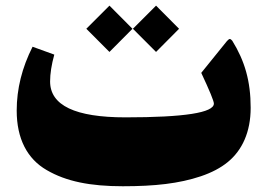

<svg xmlns="http://www.w3.org/2000/svg" viewBox="-20 -648 926 668"><path d="M442.4 -547.9 522.9 -467.3 603 -547.9 522.9 -628.4ZM280.3 -547.9 360.8 -467.3 440.9 -547.9 360.8 -628.4ZM407.2 0C518.6 0 603 -9.3 678.7 -34.7C716.3 -47.4 748 -64 772.9 -84.5C822.8 -125.5 852.1 -189 852.1 -272.9C852.1 -366.2 831.5 -436 788.1 -506.3C784.7 -510.3 782.2 -512.2 779.8 -512.2C779.3 -512.2 777.3 -513.7 769 -504.4L680.2 -394.5C709.5 -332 724.1 -296.4 724.1 -287.6C724.1 -255.9 621.6 -239.7 416.5 -239.7C241.7 -239.7 154.3 -281.2 154.3 -364.7C154.3 -391.6 159.2 -422.9 168.9 -458L93.3 -485.4C56.6 -412.6 38.1 -338.9 38.1 -263.2C38.1 -165.5 74.7 -95.2 142.6 -56.2C210.4 -16.6 294.4 0 407.2 0Z"/></svg>

Font: Sahel Black
Style: Bold
Weight: 900
Foundry: Saber Rastikerdar (saber.rastikerdar@gmail.com)
Version: Version 3.4.0